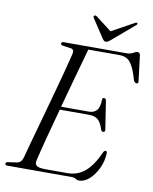

<svg xmlns="http://www.w3.org/2000/svg" viewBox="-95 -941 815 1023"><g transform="rotate(10 312.5 -429.0)"><path d="M363.5 0H14.5Q2 0 2 -9Q2 -17 14.5 -19L60 -25.5Q83.5 -28.5 92 -54Q101 -88.5 117.2 -147Q133.5 -205.5 153 -275.8Q172.5 -346 192 -416.8Q211.5 -487.5 227.5 -548Q243.5 -608.5 252.5 -646.5Q258 -671 239.5 -674.5L194.5 -681Q183 -683.5 183 -690.5Q183 -700 196.5 -700H532.5Q556 -700 569.5 -708.2Q583 -716.5 593 -716.5Q605 -716.5 607.5 -702L624 -568Q627.5 -552 616.5 -551.5Q606 -551 599.5 -565.5Q585.5 -614.5 571.2 -640.2Q557 -666 539.8 -675Q522.5 -684 499 -684H331.5Q314.5 -623 290.2 -535.8Q266 -448.5 241.5 -359H393Q417.5 -359 433.2 -374.8Q449 -390.5 450 -435.5Q451 -444.5 459 -444.5Q469 -444.5 471 -433.5L494.5 -282Q497 -267 486.5 -266Q478 -265 473.5 -274.5Q461 -314 443.8 -328.2Q426.5 -342.5 395 -342.5H237.5Q213 -253 192.5 -175Q172 -97 163 -56Q157.5 -36 168.8 -26.2Q180 -16.5 219.5 -16.5H337Q390 -16.5 430.2 -49.8Q470.5 -83 504.5 -159Q509 -168.5 516 -168.5Q524.5 -168.5 524 -157Q522.5 -113.5 504.2 -75Q486 -36.5 459 -12.2Q432 12 403.5 12Q393 12 384.8 6Q376.5 0 363.5 0ZM442 -755.5Q434 -749 428.2 -745.2Q422.5 -741.5 416 -741.5Q409 -741.5 405 -745.2Q401 -749 396.5 -755.5L330.5 -856Q325.5 -863.5 332.5 -868Q338.5 -872 345.5 -866L431 -800.5L550 -866Q560.5 -872 564.5 -868Q569 -863.5 559.5 -856Z"/></g></svg>

Font: Fraunces 72pt Light
Style: Italic
Weight: 300
Italic angle: -16°
Version: Version 1.000;[b76b70a41]